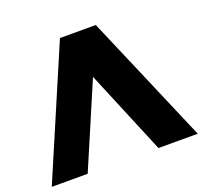

<svg xmlns="http://www.w3.org/2000/svg" viewBox="-135 -840 1037 981"><g transform="rotate(-20 383.0 -350.0)"><path d="M480 -700.2 779.8 0H565.9L376 -456.1L181.2 0H-14.2L285.2 -700.2Z"/></g></svg>

Font: Montserrat ExtraBold
Style: Regular
Weight: 800
Designer: Julieta Ulanovsky
Foundry: Julieta Ulanovsky
Version: Version 9.000